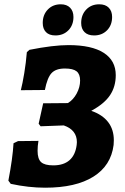

<svg xmlns="http://www.w3.org/2000/svg" viewBox="-20 -862 580 894"><path d="M30 -6 19 -21Q39 -125 43 -195L64 -205L159 -206Q155 -182 155 -160Q155 -122 171.5 -107Q188 -92 228 -92Q276 -92 303.5 -116Q331 -140 337 -187Q338 -192 338 -200Q338 -257 277 -278L169 -274L160 -286L181 -381L296 -382Q321 -397 337 -426.5Q353 -456 353 -487Q353 -517 336.5 -530Q320 -543 282 -543Q240 -543 220 -521.5Q200 -500 189 -443L77 -442Q85 -473 93 -521.5Q101 -570 105 -619L117 -630Q228 -652 299 -652Q407 -652 463 -616Q519 -580 519 -512Q519 -459 492.5 -419Q466 -379 405 -346Q457 -328 483.5 -293.5Q510 -259 510 -209Q510 -195 509 -187Q497 -91 415 -39.5Q333 12 190 12Q113 12 30 -6ZM179 -755Q179 -793 202.5 -817.5Q226 -842 263 -842Q291 -842 306.5 -826Q322 -810 322 -783Q322 -745 298.5 -721Q275 -697 238 -697Q209 -697 194 -712.5Q179 -728 179 -755ZM358 -755Q358 -793 381.5 -817.5Q405 -842 442 -842Q471 -842 486.5 -826Q502 -810 502 -783Q502 -745 478.5 -721Q455 -697 418 -697Q389 -697 373.5 -712.5Q358 -728 358 -755Z"/></svg>

Font: Alegreya ExtraBold
Style: Italic
Weight: 800
Italic angle: -7°
Designer: Juan Pablo del Peral
Foundry: Huerta Tipografica
Version: Version 2.007; ttfautohint (v1.6)